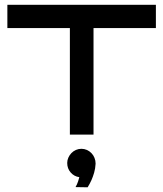

<svg xmlns="http://www.w3.org/2000/svg" viewBox="-20 -570 691 813"><path d="M376 0H275.9V-451.2H11.2V-549.8H640.1V-451.2H376ZM384.8 123Q383.8 143.1 378.7 160.9Q373.5 178.7 367.2 192.9Q359.9 209 351.1 223.1L299.8 222.2Q302.7 217.3 305.7 210.9Q308.1 205.6 310.8 197.8Q313.5 189.9 315.9 180.2Q293.9 177.2 279.3 160.4Q264.6 143.6 264.6 120.1Q264.6 108.4 269.5 97.4Q274.4 86.4 282.5 78.1Q290.5 69.8 301.5 64.9Q312.5 60.1 324.7 60.1Q336.9 60.1 347.9 64.9Q358.9 69.8 367.2 78.4Q375.5 86.9 380.1 98.4Q384.8 109.9 384.8 123Z"/></svg>

Font: Bruno Ace SC
Style: Regular
Weight: 400
Designer: Astigmatic (AOETI)
Foundry: Astigmatic (AOETI)
Version: Version 1.000